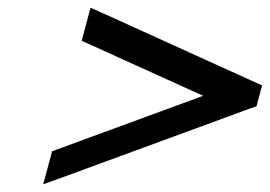

<svg xmlns="http://www.w3.org/2000/svg" viewBox="-20 -609 701 499"><path d="M214.6 -493 508 -360 143.1 -226 115.4 -216 92.3 -130 153.2 -152 619 -323 646.7 -333 661.2 -387 638.9 -397 264.4 -567 215.3 -589 192.3 -503Z"/></svg>

Font: Nordica Advanced
Style: RegularObl
Weight: 300
Version: Version 1.07